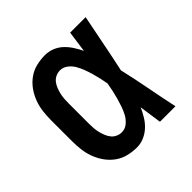

<svg xmlns="http://www.w3.org/2000/svg" viewBox="-145 -655 789 789"><g transform="rotate(-45 250.0 -260.0)"><path d="M220 8Q195 8 170 2Q145 -4 124 -19Q103 -34 88 -55Q73 -76 64 -100Q55 -124 52 -149.5Q49 -175 49 -200V-320Q49 -345 52 -370.5Q55 -396 64 -420Q73 -444 88 -465Q103 -486 124 -501Q145 -516 170 -522Q195 -528 220 -528Q242 -528 262 -520Q282 -512 297.5 -497.5Q313 -483 325 -464.5Q337 -446 346 -427Q349 -450 352.5 -473.5Q356 -497 359 -520H449Q436 -456 423.5 -391.5Q411 -327 397 -263Q412 -198 424.5 -132Q437 -66 451 0H361Q358 -24 354 -48.5Q350 -73 347 -98Q338 -78 326.5 -59Q315 -40 299 -25Q283 -10 262.5 -1Q242 8 220 8ZM220 -80Q239 -80 254 -92.5Q269 -105 278 -121.5Q287 -138 293 -155.5Q299 -173 304 -191Q309 -209 313 -227Q317 -245 320 -264Q317 -281 313 -299Q309 -317 304 -334Q299 -351 292.5 -368.5Q286 -386 277 -401.5Q268 -417 253 -428.5Q238 -440 220 -440Q207 -440 195 -434.5Q183 -429 175 -419Q167 -409 162 -396.5Q157 -384 154 -371.5Q151 -359 150 -346Q149 -333 149 -320V-200Q149 -187 150 -174Q151 -161 154 -148.5Q157 -136 162 -123.5Q167 -111 175 -101Q183 -91 195 -85.5Q207 -80 220 -80Z"/></g></svg>

Font: Iosevka Curly Slab Semibold
Style: Regular
Weight: 600
Monospace: yes
Designer: Belleve Invis
Foundry: Belleve Invis
Version: Version 22.1.2; ttfautohint (v1.8.4)